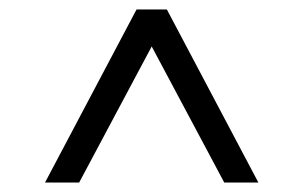

<svg xmlns="http://www.w3.org/2000/svg" viewBox="-20 -714 640 405"><path d="M147 -329H75L268 -694H332L525 -329H453L300 -616Z"/></svg>

Font: Justus
Style: Oldstyle
Weight: 500
Version: Version 001.000